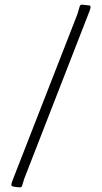

<svg xmlns="http://www.w3.org/2000/svg" viewBox="-20 -770 438 826"><path d="M323 -743Q325 -750 333 -750Q339 -749 346 -748.5Q353 -748 360 -747Q366 -747 368 -745Q370 -743 369.5 -738Q369 -733 365 -722L85 -3L75 29Q73 36 66 36Q59 36 52.5 35Q46 34 39 33Q34 32 31 30Q28 28 29 22.5Q30 17 34 6L313 -709Z"/></svg>

Font: Hahmlet ExtraLight
Style: Regular
Weight: 250
Designer: Minjoo Ham & Mark Frömberg
Foundry: hypertype
Version: Version 1.002